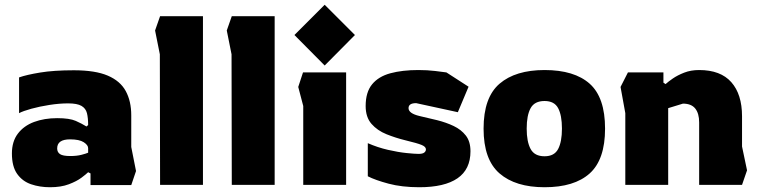

<svg xmlns="http://www.w3.org/2000/svg" viewBox="-20 -776 3192 806"><path d="M190 10Q147 10 110.5 -2.5Q74 -15 52 -46Q30 -77 30 -132Q30 -182 55 -215Q80 -248 123 -264Q166 -280 220 -280Q272 -280 298 -268.5Q324 -257 343 -245L350 -251Q350 -281 345 -301Q340 -321 322 -331.5Q304 -342 266 -342Q229 -342 187.5 -335.5Q146 -329 111.5 -319.5Q77 -310 60 -301V-451Q91 -462 148.5 -471.5Q206 -481 290 -481Q380 -481 432.5 -458.5Q485 -436 508 -393.5Q531 -351 531 -292V-159L551 -58L531 1H360V-48L350 -53Q342 -45 322 -30Q302 -15 269 -2.5Q236 10 190 10ZM275 -121Q302 -121 321.5 -126Q341 -131 350 -135V-154Q350 -167 331.5 -179Q313 -191 274 -191Q220 -191 220 -153Q220 -137 232 -129Q244 -121 275 -121Z M652 0 651 -548 631 -648 652 -708H832V0Z M953 0 952 -548 932 -648 953 -708H1133V0Z M1343 -501 1216 -629 1343 -756 1470 -629ZM1253 0V-331L1232 -411L1252 -472H1433V0Z M1740 10Q1667 10 1611 -5Q1555 -20 1524 -36V-175Q1565 -157 1608.5 -147Q1652 -137 1687 -133.5Q1722 -130 1737 -130Q1754 -130 1761 -135.5Q1768 -141 1768 -149Q1768 -160 1750 -167.5Q1732 -175 1682 -187Q1641 -197 1602.5 -212.5Q1564 -228 1539.5 -256Q1515 -284 1515 -331Q1515 -389 1542 -422Q1569 -455 1619 -468.5Q1669 -482 1736 -482Q1774 -482 1807 -478Q1840 -474 1854 -472L1947 -412L1902 -305L1727 -343Q1695 -343 1695 -322Q1695 -300 1741 -289Q1777 -281 1815 -271.5Q1853 -262 1884.5 -247Q1916 -232 1935.5 -207Q1955 -182 1955 -141Q1955 -65 1900.5 -27.5Q1846 10 1740 10Z M2266 10Q2144 10 2077 -48Q2010 -106 2010 -236Q2010 -367 2077 -424.5Q2144 -482 2266 -482Q2391 -482 2455.5 -424.5Q2520 -367 2520 -236Q2520 -106 2455.5 -48Q2391 10 2266 10ZM2266 -120Q2307 -120 2323 -150.5Q2339 -181 2339 -236Q2339 -292 2323 -322Q2307 -352 2266 -352Q2224 -352 2207.5 -322Q2191 -292 2191 -236Q2191 -181 2207.5 -150.5Q2224 -120 2266 -120Z M2605 0V-301L2585 -411L2616 -472H2765V-429L2774 -423Q2785 -433 2804.5 -446.5Q2824 -460 2852 -471Q2880 -482 2915 -482Q3005 -482 3050 -431Q3095 -380 3095 -288V-161L3116 -61L3095 0H2915V-262Q2915 -300 2898.5 -320.5Q2882 -341 2847 -341L2785 -322V0Z"/></svg>

Font: Rowdies
Style: Regular
Weight: 400
Designer: Jaikishan Patel
Version: Version 1.000; ttfautohint (v1.8.3)